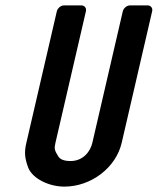

<svg xmlns="http://www.w3.org/2000/svg" viewBox="-20 -687 586 713"><path d="M432 -157 545 -645C548 -657 540 -667 528 -667H463C451 -667 439 -657 436 -645L323 -157C316 -125 289 -89 242 -89C218 -89 203 -95 196 -107C182 -129 181 -136 186 -157L299 -645C302 -657 294 -667 282 -667H218C206 -667 194 -657 191 -645L78 -157C70 -124 71 -101 85 -64C101 -24 161 6 219 6C319 6 411 -65 432 -157Z"/></svg>

Font: DIN Rundschrift
Style: MittelKursiv
Weight: 400
Version: Version 1.027